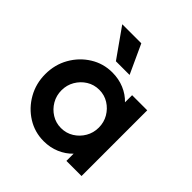

<svg xmlns="http://www.w3.org/2000/svg" viewBox="-172 -730 861 861"><g transform="rotate(45 258.5 -300.0)"><path d="M236.1 9.7Q179.2 9.7 131.9 -19.8Q84.7 -49.3 56.6 -99Q28.5 -148.6 28.5 -208.3Q28.5 -268.8 56.6 -318.1Q84.7 -367.4 131.9 -396.9Q179.2 -426.4 236.1 -426.4Q277.1 -426.4 311.8 -411.8Q346.5 -397.2 370.8 -371.5V-416.7H466.7V0H370.8V-45.8Q346.5 -20.1 311.8 -5.2Q277.1 9.7 236.1 9.7ZM249.3 -86.8Q282.6 -86.8 309.4 -103.5Q336.1 -120.1 352.1 -147.6Q368.1 -175 368.1 -208.3Q368.1 -241.7 352.1 -269.1Q336.1 -296.5 309.4 -313.2Q282.6 -329.9 250 -329.9Q216.7 -329.9 189.9 -313.2Q163.2 -296.5 147.2 -269.1Q131.2 -241.7 131.2 -208.3Q131.2 -175 147.2 -147.6Q163.2 -120.1 189.9 -103.5Q216.7 -86.8 249.3 -86.8ZM211.8 -472.9 114.6 -610.4H235.4L298.6 -472.9Z"/></g></svg>

Font: Afacad SemiBold
Style: Regular
Weight: 600
Designer: Kristian Moeller
Foundry: Dicotype
Version: Version 1.000